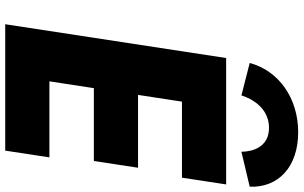

<svg xmlns="http://www.w3.org/2000/svg" viewBox="-228 -906 1134 717"><g transform="rotate(90 338.5 -547.0)"><path d="M336 -882C336 -882 362.7 -985 456.7 -985C550.7 -985 546 -882 546 -882L676.7 -913C681.1 -1020 602.4 -1094 473.4 -1094C344.4 -1094 243.1 -1020 214.7 -913ZM668.2 -825H196.2L70 0H542L567.2 -165H283.2L308.7 -331H580.7L605.9 -496H333.9L359 -660H643Z"/></g></svg>

Font: Sztylet
Style: BdObl
Weight: 700
Foundry: Cannot Into Space Fonts, PlusOne Fonts
Version: Version 0.12